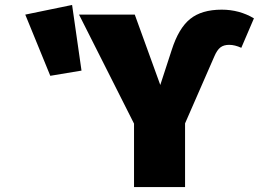

<svg xmlns="http://www.w3.org/2000/svg" viewBox="-20 -755 1045 775"><path d="M521 -256 299 -696H524L627 -412L673 -553Q701 -641 747.5 -678.5Q794 -716 875 -716Q946 -716 1005 -681L954 -562Q928 -574 905 -574Q883 -574 869.5 -563.5Q856 -553 845 -527L727 -257V0H521ZM309 -470 183 -449 82 -696 271 -735Z"/></svg>

Font: FiraGO Heavy
Style: Regular
Weight: 900
Designer: bBox Type
Foundry: bBox Type GmbH
Version: Version 1.001